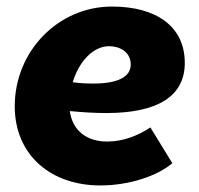

<svg xmlns="http://www.w3.org/2000/svg" viewBox="-20 -551 608 586"><path d="M286 15C376 15 462 -15 506 -53L439 -162C402 -138 358 -119 307 -119C248 -119 202 -149 193 -212C234 -208 271 -206 305 -206C461 -206 544 -257 544 -359C544 -471 456 -531 322 -531C156 -531 25 -393 25 -227C25 -77 136 15 286 15ZM202 -300C220 -361 263 -410 313 -410C345 -410 379 -393 379 -354C379 -315 337 -296 265 -296C244 -296 223 -297 202 -300Z"/></svg>

Font: Fixel Text 20240404 ExtraBold
Style: Italic
Weight: 800
Width: 4
Italic angle: -10°
Designer: AlfaBravo + MacPaw
Foundry: Kyrylo Tkachov, Marchela Mozhyna, Serhii Makarenko, Maria Weinstein, Zakhar Kryvoshyya
Version: Version 1.211;Glyphs 3.2 (3225)